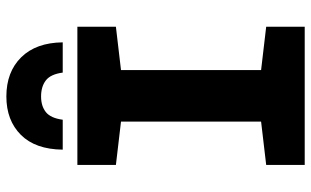

<svg xmlns="http://www.w3.org/2000/svg" viewBox="-207 -770 977 603"><g transform="rotate(-90 281.5 -468.5)"><path d="M65 0V-121L201 -137V-577L65 -593V-714H499V-593L363 -577V-137L499 -121V0ZM280 -937Q357 -937 403 -890.5Q449 -844 450 -760H355Q350 -798 330.5 -813Q311 -828 280 -828Q250 -828 231 -813Q212 -798 207 -760H113Q114 -846 159.5 -891.5Q205 -937 280 -937Z"/></g></svg>

Font: Noto Sans Mono SemiCondensed Black
Style: Regular
Weight: 900
Width: 4
Designer: Monotype Design Team
Foundry: Monotype Imaging Inc.
Version: Version 2.014; ttfautohint (v1.8.4.7-5d5b)